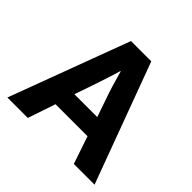

<svg xmlns="http://www.w3.org/2000/svg" viewBox="-158 -790 950 950"><g transform="rotate(45 316.5 -315.0)"><path d="M235 -246H395L366 -330Q352 -369 340 -408.5Q328 -448 317 -488H315Q304 -450 291 -410.5Q278 -371 264 -330ZM247 -630H389L622 0H477L428 -145H204L155 0H12Z"/></g></svg>

Font: Mukta Mahee
Style: Bold
Weight: 700
Designer: Shuchita Grover, Noopur Datye, Girish Dalvi, Yashodeep Gholap
Foundry: Ek Type
Version: Version 2.538;PS 1.000;hotconv 16.6.51;makeotf.lib2.5.65220;